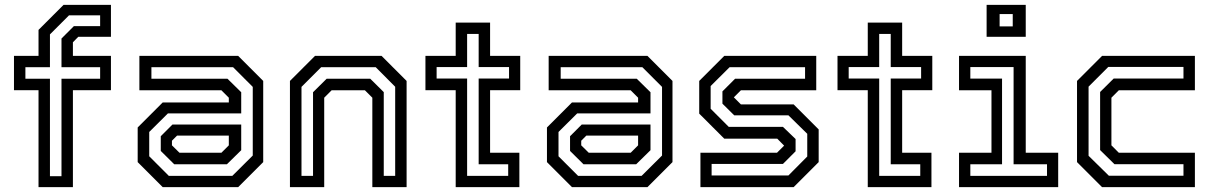

<svg xmlns="http://www.w3.org/2000/svg" viewBox="-20 -770 4999 790"><path d="M138.5 0V-399H37.5V-540H138.5V-647L241.5 -750H436.5V-618.5H302L280 -596V-540H436.5V-399H280V0ZM185.5 -45H233V-446H392V-493.5H233V-611.5L284 -662.5H392V-707H264L185.5 -628.5V-493.5H84.5V-446H185.5Z M649.5 0 546.5 -103V-245.5L649.5 -348.5H921.5V-368L891 -398.5H553.5V-540H960L1063 -437V-103L960 0ZM697 -94 641.5 -149V-209.5L689.5 -257.5H972.5V-152L913.5 -94ZM674.5 -46.5H936L1020 -130V-412.5L939 -493.5H603V-446H916L972.5 -390.5V-303.5H671L594 -227V-127ZM718.5 -141.5H891L921.5 -172V-212H708.5L687.5 -191V-172Z M1173 0V-437L1276 -540H1550L1653 -437V0H1512V-368L1481.5 -398.5H1344.5L1314 -368V0ZM1220.5 -46.5H1268V-390.5L1324 -446H1503.5L1559 -391V-46.5H1606V-413L1526 -493.5H1301.5L1220.5 -412.5Z M1855 0V-399H1730.5V-540H1855V-677H1996.5V-540H2120.5V-399H1996.5V-141.5H2117V0ZM1902 -46.5H2071V-94H1949.5V-447H2074.5V-494H1949.5V-630.5H1902V-494H1776.5V-447H1902Z M2333.5 0 2230.5 -103V-245.5L2333.5 -348.5H2605.5V-368L2575 -398.5H2237.5V-540H2644L2747 -437V-103L2644 0ZM2381 -94 2325.5 -149V-209.5L2373.5 -257.5H2656.5V-152L2597.5 -94ZM2358.5 -46.5H2620L2704 -130V-412.5L2623 -493.5H2287V-446H2600L2656.5 -390.5V-303.5H2355L2278 -227V-127ZM2402.5 -141.5H2575L2605.5 -172V-212H2392.5L2371.5 -191V-172Z M2862 0V-141.5H3177L3207.5 -172V-169.5L3178 -199.5H2960L2857 -302.5V-437L2960 -540H3338.5V-398.5H3028.5L2998 -368V-371L3028.5 -340.5H3245.5L3348.5 -237.5V-103L3245.5 0ZM2908 -48H3224L3301.5 -126V-219.5L3224 -295.5H3001L2952.5 -343.5V-394L3004.5 -446H3292.5V-493.5H2982L2904 -416V-322.5L2978.5 -248H3201.5L3253.5 -198V-147.5L3201.5 -95.5H2908Z M3550.5 0V-399H3426V-540H3550.5V-677H3692V-540H3816V-399H3692V-141.5H3812.5V0ZM3597.5 -46.5H3766.5V-94H3645V-447H3770V-494H3645V-630.5H3597.5V-494H3472V-447H3597.5Z M4039.5 -618.5V-750H4200.5V-618.5ZM4093 -661.5H4147V-712H4093ZM3926 0V-141.5H4059.5V-398.5H3926V-540H4200.5V-141.5H4334V0ZM3972.5 -46.5H4288V-94H4150.5V-494H3972.5V-446.5H4103V-94H3972.5Z M4514.5 0 4411.5 -103V-437L4514.5 -540H4896.5V-398.5H4583.5L4553 -368V-172L4583.5 -141.5H4896.5V0ZM4542.5 -47H4849.5V-94.5H4565.5L4506.5 -152.5V-391.5L4562.5 -447H4849.5V-494.5H4540L4459 -413.5V-129Z"/></svg>

Font: Tourney Medium
Style: Regular
Weight: 500
Designer: Tyler Finck
Foundry: Etcetera Type Co
Version: Version 1.015